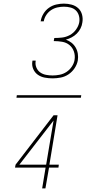

<svg xmlns="http://www.w3.org/2000/svg" viewBox="-20 -873 540 1061"><path d="M271 -440Q249 -440 227.5 -444Q206 -448 189 -460Q172 -472 163.5 -492Q155 -512 159 -535Q159 -536 159 -536.5Q159 -537 160 -538H177Q177 -537 177 -536.5Q177 -536 177 -535Q174 -517 181 -500Q188 -483 202 -473Q216 -463 234 -459.5Q252 -456 271 -456Q290 -456 310 -460Q330 -464 347.5 -475.5Q365 -487 377 -505Q389 -523 392 -542Q396 -566 388.5 -588Q381 -610 364 -624Q347 -638 324 -642Q301 -646 277 -646L280 -663Q301 -663 323 -665.5Q345 -668 365.5 -679Q386 -690 400 -709.5Q414 -729 418 -750Q421 -769 416 -786.5Q411 -804 399 -815.5Q387 -827 369.5 -831.5Q352 -836 333 -836Q316 -836 297.5 -832Q279 -828 263 -817.5Q247 -807 236 -790.5Q225 -774 222 -756Q222 -756 222 -755.5Q222 -755 222 -755H204Q204 -755 204 -755.5Q204 -756 205 -756Q208 -777 220 -797Q232 -817 250.5 -830Q269 -843 290.5 -848Q312 -853 333 -853Q356 -853 377 -847Q398 -841 413 -827Q428 -813 433.5 -791.5Q439 -770 435 -748Q433 -732 425 -716Q417 -700 404.5 -687.5Q392 -675 376 -666.5Q360 -658 344 -654Q361 -648 375 -637Q389 -626 398 -610.5Q407 -595 410 -576.5Q413 -558 410 -539Q406 -517 392.5 -496.5Q379 -476 359 -462.5Q339 -449 316 -444.5Q293 -440 271 -440ZM71 -333 73 -347H429L427 -333ZM213 168 232 53H63L66 37L276 -236H298L253 37H305L303 53H251L231 168ZM87 37H235L276 -207Z"/></svg>

Font: Iosevka SS04 Thin Oblique
Style: Regular
Weight: 100
Italic angle: -9°
Monospace: yes
Designer: Belleve Invis
Foundry: Belleve Invis
Version: Version 19.0.0; ttfautohint (v1.8.4)